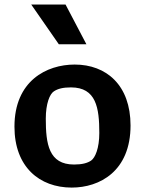

<svg xmlns="http://www.w3.org/2000/svg" viewBox="-20 -838 660 870"><path d="M305 12C431.5 12 571.5 -62 571.5 -269.5C571.5 -452 462 -545.5 318.5 -545.5C191 -545.5 45.5 -471.5 45.5 -264C45.5 -81.5 159 12 305 12ZM121.5 -817.5 246.5 -637.5H371.5L277 -817.5ZM187.5 -300C187.5 -369 205.5 -412 224 -424C242 -436 265.5 -442 301.5 -442C416 -442 430 -349 430 -235.5C430 -166.5 411.5 -123.5 393 -110.5C376 -99 352 -92.5 315.5 -92.5C201 -92.5 187.5 -185.5 187.5 -300Z"/></svg>

Font: Monaspace Argon
Style: Bold
Weight: 700
Designer: Riley Cran & the Lettermatic Team
Foundry: Lettermatic
Version: Version 1.000 (Monaspace Argon)